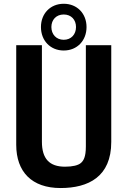

<svg xmlns="http://www.w3.org/2000/svg" viewBox="-20 -964 660 994"><path d="M293.5 9.5C437.5 9.5 556 -49 556 -229V-730H424.5V-205.5C424.5 -150.5 412 -131.5 398.5 -120C384.5 -108 356 -101 316.5 -101C235.5 -101 197 -142.5 197 -230V-730H64V-214.5C64 -74 145 9.5 293.5 9.5ZM192 -824C192 -754 240.5 -702.5 310 -702.5C379.5 -702.5 428 -754 428 -824C428 -893.5 379.5 -944.5 310 -944.5C240.5 -944.5 192 -893.5 192 -824ZM246 -824C246 -861.5 271 -889 310 -889C349 -889 373.5 -861.5 373.5 -824C373.5 -786.5 349 -758 310 -758C271 -758 246 -786.5 246 -824Z"/></svg>

Font: Monaspace Argon SemiBold
Style: Regular
Weight: 600
Designer: Riley Cran & the Lettermatic Team
Foundry: Lettermatic
Version: Version 1.000 (Monaspace Argon)